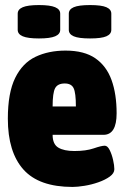

<svg xmlns="http://www.w3.org/2000/svg" viewBox="-20 -731 494 759"><path d="M267 8Q134 8 72.5 -61Q11 -130 11 -262Q11 -364 40 -423Q69 -482 120.5 -506.5Q172 -531 239 -531Q313 -531 357 -500.5Q401 -470 421 -414.5Q441 -359 441 -283Q441 -198 389 -198H188Q188 -161 210.5 -147.5Q233 -134 274 -134Q320 -134 350.5 -144.5Q381 -155 394 -155Q405 -155 413.5 -138Q422 -121 427 -99Q432 -77 432 -62Q432 -46 414 -33Q396 -20 369 -10.5Q342 -1 314 3.5Q286 8 267 8ZM188 -310H280Q280 -364 271 -382.5Q262 -401 236 -401Q208 -401 198 -382.5Q188 -364 188 -310ZM336 -579Q291 -579 271.5 -587.5Q252 -596 252 -613V-677Q252 -694 271.5 -702.5Q291 -711 336 -711Q381 -711 400.5 -702.5Q420 -694 420 -677V-613Q420 -596 400.5 -587.5Q381 -579 336 -579ZM134 -579Q90 -579 70 -587.5Q50 -596 50 -613V-677Q50 -694 70 -702.5Q90 -711 134 -711Q178 -711 198 -702.5Q218 -694 218 -677V-613Q218 -596 198 -587.5Q178 -579 134 -579Z"/></svg>

Font: Asap Condensed Black
Style: Regular
Weight: 900
Width: 3
Designer: Pablo Cosgaya
Foundry: Omnibus-Type
Version: Version 3.001; ttfautohint (v1.8.4.7-5d5b)